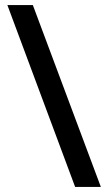

<svg xmlns="http://www.w3.org/2000/svg" viewBox="-20 -734 424 754"><path d="M109 -714H9L275 0H376Z"/></svg>

Font: Noto Sans Gujarati Medium
Style: Regular
Weight: 500
Designer: Jelle Bosma - Monotype Design Team, Universal Thirst
Foundry: Monotype Imaging Inc.
Version: Version 2.106